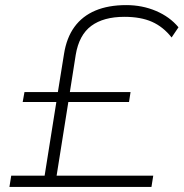

<svg xmlns="http://www.w3.org/2000/svg" viewBox="-20 -733 720 753"><path d="M17 0 24 -44H155L201 -333H69L76 -372H207L231 -521Q241 -585 272 -627.5Q303 -670 354 -691.5Q405 -713 475 -713Q538 -713 592 -690Q646 -667 680 -626L653 -586Q620 -628 576 -647.5Q532 -667 468 -667Q386 -667 338 -631.5Q290 -596 277 -518L254 -372H492L486 -333H248L202 -44H581L574 0Z"/></svg>

Font: Nunito Sans 10pt SemiExpanded ExtraLight
Style: Italic
Weight: 250
Width: 6
Italic angle: -9°
Designer: Vernon Adams
Foundry: Vernon Adams
Version: Version 3.101;gftools[0.9.27]